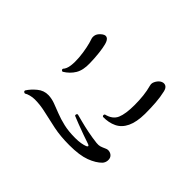

<svg xmlns="http://www.w3.org/2000/svg" viewBox="-135 -1013 1270 1270"><g transform="rotate(-45 500.0 -378.0)"><path d="M283 -27Q270 -19 251.5 -21Q233 -23 219 -35Q187 -66 166 -122Q145 -178 145 -273Q145 -356 158.5 -421.5Q172 -487 185 -542Q198 -597 198 -648Q198 -668 192.5 -689Q187 -710 179 -722Q181 -738 194 -736Q226 -716 254.5 -681.5Q283 -647 282 -604Q281 -573 269.5 -541.5Q258 -510 243 -472.5Q228 -435 217 -388Q206 -341 206 -278Q206 -249 210 -226.5Q214 -204 220 -189Q225 -179 230 -180Q235 -181 238 -190Q247 -217 260.5 -255Q274 -293 288 -329Q302 -365 310 -384Q324 -389 329 -377Q325 -361 315.5 -325Q306 -289 297 -244.5Q288 -200 283 -156Q281 -135 285 -122Q289 -109 299 -87Q307 -71 302 -53.5Q297 -36 283 -27ZM646 -65Q568 -66 521 -88.5Q474 -111 454 -152.5Q434 -194 435 -248Q444 -259 455 -250Q469 -192 512 -173.5Q555 -155 639 -155Q683 -155 723.5 -159.5Q764 -164 800 -174Q814 -178 824.5 -175Q835 -172 845 -166Q866 -153 873.5 -135.5Q881 -118 873 -103Q865 -88 839 -82Q796 -72 748 -68.5Q700 -65 646 -65ZM625 -560Q561 -558 522 -581.5Q483 -605 457 -648Q460 -664 473 -660Q491 -643 525.5 -638.5Q560 -634 601.5 -637.5Q643 -641 681.5 -649Q720 -657 745 -666Q759 -671 776 -667.5Q793 -664 809 -647Q832 -623 825.5 -605Q819 -587 785 -578Q759 -571 716 -566Q673 -561 625 -560Z"/></g></svg>

Font: Zen Old Mincho SemiBold
Style: Regular
Weight: 600
Version: Version 1.500